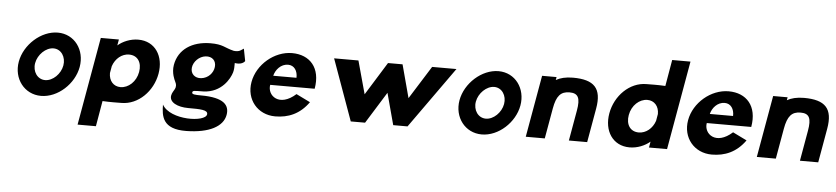

<svg xmlns="http://www.w3.org/2000/svg" viewBox="-55 -1226 8055 1851"><g transform="rotate(5 3972.0 -300.0)"><path d="M270.1 -295.4C284.7 -378.1 360.2 -451.9 434.7 -451.9C509.3 -451.9 557.7 -378.1 543.1 -295.4C528.5 -212.7 454.3 -140.1 379.8 -140.1C305.2 -140.1 255.5 -212.7 270.1 -295.4ZM111.9 -295.4C82.6 -129.3 191.4 15 353.5 15C515.5 15 672 -129.3 701.3 -295.4C730.6 -461.5 625.1 -607 463.1 -607C301.1 -607 141.2 -461.5 111.9 -295.4Z M1276.1 -296.7C1259.4 -202.4 1186.6 -136 1109.2 -136C1042.6 -136 996.4 -186.8 997 -262.7L1008.7 -330C1034.1 -405.1 1096 -456 1165.7 -456C1248.8 -456 1292.4 -389.6 1276.1 -296.7ZM879.6 -592 729.4 260H906.7L949.2 13C1023.3 17.5 1099.5 15 1132.2 15C1295.1 15 1433.7 -124.8 1464 -296.6C1494.3 -468.4 1404.8 -607 1241.9 -607C1165.9 -607 1093.1 -576 1044.4 -534L1054.6 -592Z M1603.5 -97.8C1591.9 -31.9 1673.7 8 1777.5 8C1898.7 8 1968.2 9.6 1965 51C1958.8 132 1613.3 141 1532.7 -4C1533.9 107 1546.3 233 1777.6 230C2000.9 227 2132.4 155 2152.4 42C2168.8 -51 2115.9 -124 1889.7 -124C1833.1 -124 1800.1 -126.4 1803.4 -145.3C1806.8 -164.2 1815.8 -163.1 1911.8 -164.2C2085 -171.3 2161.3 -309.8 2179.3 -372.6C2186.4 -397.3 2188.4 -430.6 2187.3 -463.7C2187.3 -463.7 2256.1 -448.3 2285.6 -490.9L2262.6 -609.3C2237.5 -595.5 2226.1 -573.3 2167.4 -579.7C2076.5 -601 2060.4 -634.2 1935.6 -633C1759.9 -631.3 1630.7 -546.6 1604 -395.1C1589.6 -313.4 1626.9 -243.6 1626.9 -243.6C1667.8 -168 1613.4 -154.2 1603.5 -97.8ZM1779 -383.2C1785.6 -442.4 1840.8 -496.1 1901.6 -502.8C1966.4 -509.9 2006 -468.5 1999.4 -409.3C1992.8 -350.1 1945.3 -296.8 1876.8 -289.7C1815.9 -283.4 1772.4 -324 1779 -383.2Z M2567.4 -373.6C2581.1 -431.5 2631 -492 2701.4 -492C2761.4 -492 2795 -440.2 2792.4 -373.6ZM2806.4 -216.9C2651.4 -77.5 2527.1 -177.5 2545.8 -283.6H2976.2C3012.4 -488.8 2902 -607 2729.9 -607C2558.9 -607 2394.2 -467.3 2363.9 -295.4C2333.8 -124.8 2449.1 15 2620 15C2745.6 15 2857.3 -30.6 2942.3 -150.3Z M3488.8 0 3678.9 -305.8 3761.2 0H3899.7L4321.4 -592H4086L3885.4 -272.3L3799.8 -592H3659L3460.7 -272.3L3372.8 -592H3137.4L3350.3 0Z M4535.1 -295.4C4549.7 -378.1 4625.2 -451.9 4699.7 -451.9C4774.3 -451.9 4822.7 -378.1 4808.1 -295.4C4793.5 -212.7 4719.3 -140.1 4644.8 -140.1C4570.2 -140.1 4520.5 -212.7 4535.1 -295.4ZM4376.9 -295.4C4347.6 -129.3 4456.4 15 4618.5 15C4780.5 15 4937 -129.3 4966.3 -295.4C4995.6 -461.5 4890.1 -607 4728.1 -607C4566.1 -607 4406.2 -461.5 4376.9 -295.4Z M5227.9 0 5279.8 -294.2C5301.3 -416 5341.9 -463 5427.3 -463C5512.7 -463 5534.4 -416 5512.9 -294.2L5461.1 0H5638.1L5696.2 -329.9C5731.1 -527.7 5653.8 -607 5447.7 -607C5377.9 -607 5325 -593 5284.5 -570L5289.6 -599H5149.6L5043.9 0Z M6014.9 -295.3C6031.5 -389.6 6104.4 -456 6181.7 -456C6248.3 -456 6294.5 -405.2 6293.8 -329.3L6282.1 -262C6256.8 -186.9 6194.9 -136 6125.2 -136C6042.2 -136 5998.5 -202.4 6014.9 -295.3ZM6411.2 0 6562.8 -860H6385.7L6341.8 -605C6267.7 -609.5 6191.5 -607 6158.7 -607C5995.9 -607 5857.2 -467.2 5826.9 -295.4C5796.6 -123.6 5886.2 15 6049 15C6125 15 6197.7 -16 6246.4 -58L6236.2 0Z M6792.4 -373.6C6806.1 -431.5 6856 -492 6926.4 -492C6986.4 -492 7020 -440.2 7017.4 -373.6ZM7031.4 -216.9C6876.4 -77.5 6752.1 -177.5 6770.8 -283.6H7201.2C7237.4 -488.8 7127 -607 6954.9 -607C6783.9 -607 6619.2 -467.3 6588.9 -295.4C6558.8 -124.8 6674.1 15 6845 15C6970.6 15 7082.3 -30.6 7167.3 -150.3Z M7463.9 0 7515.8 -294.2C7537.3 -416 7577.9 -463 7663.3 -463C7748.7 -463 7770.4 -416 7748.9 -294.2L7697.1 0H7874.1L7932.2 -329.9C7967.1 -527.7 7889.8 -607 7683.7 -607C7613.9 -607 7561 -593 7520.5 -570L7525.6 -599H7385.6L7279.9 0Z"/></g></svg>

Font: Hussar Wysoki
Style: Obl
Weight: 700
Foundry: Cannot Into Space Fonts
Version: Version 0.92